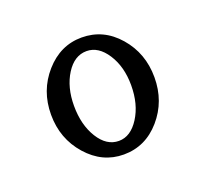

<svg xmlns="http://www.w3.org/2000/svg" viewBox="-61 -715 425 398"><g transform="rotate(-20 152.0 -516.0)"><path d="M152 -387Q105 -387 71.5 -425Q38 -463 38 -516Q38 -569 71.5 -607Q105 -645 152 -645Q200 -645 233 -607Q266 -569 266 -516Q266 -463 233 -425Q200 -387 152 -387ZM152 -417Q178 -417 196.5 -446Q215 -475 215 -517Q215 -558 196.5 -586.5Q178 -615 152 -615Q125 -615 107 -586.5Q89 -558 89 -517Q89 -475 107 -446Q125 -417 152 -417Z"/></g></svg>

Font: Junicode Cond Light
Style: Regular
Weight: 300
Width: 3
Designer: Peter S. Baker
Version: Version 2.201